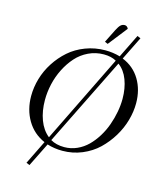

<svg xmlns="http://www.w3.org/2000/svg" viewBox="-149 -1013 1072 1275"><g transform="rotate(15 387.5 -375.0)"><path d="M68.8 -291Q68.8 -351.1 86.4 -411.1Q104 -471.2 138.7 -524.9Q173.3 -578.6 220.7 -620.4Q268.1 -662.1 332.3 -686.5Q396.5 -710.9 467.8 -710.9Q519.5 -710.9 568.8 -696.8L647.9 -857.9L670.9 -848.1L591.8 -688Q670.4 -656.2 712.6 -585.9Q754.9 -515.6 754.9 -422.9Q754.9 -365.7 738 -305.7Q721.2 -245.6 687.3 -189.7Q653.3 -133.8 607.2 -89.6Q561 -45.4 497.3 -18.8Q433.6 7.8 362.8 7.8Q307.1 7.8 257.8 -7.8L176.8 155.8L153.8 146L233.9 -17.1Q155.3 -51.3 112.1 -124Q68.8 -196.8 68.8 -291ZM164.1 -289.1Q164.1 -213.9 186.8 -152.8Q209.5 -91.8 253.9 -56.2L550.8 -662.1Q516.1 -682.1 464.8 -682.1Q409.2 -682.1 360.1 -658.7Q311 -635.3 275.9 -595.7Q240.7 -556.2 215.1 -505.4Q189.5 -454.6 176.8 -399.2Q164.1 -343.8 164.1 -289.1ZM273.9 -42Q313 -19 368.2 -19Q414.1 -19 455.3 -37.6Q496.6 -56.2 528.1 -87.4Q559.6 -118.7 585 -159.7Q610.4 -200.7 626.7 -246.6Q643.1 -292.5 651.6 -338.9Q660.2 -385.3 660.2 -428.2Q660.2 -500.5 638.2 -558.6Q616.2 -616.7 573.2 -647.9ZM449.2 -765.1 495.1 -856.9Q508.8 -884.3 520.5 -895Q532.2 -905.8 547.9 -905.8Q564.5 -905.8 573.2 -887.2L470.2 -755.9Z"/></g></svg>

Font: Dihjauti S
Style: Bold Italic
Weight: 700
Italic angle: -9°
Designer: T. Christopher White
Version: Version 3.0.0